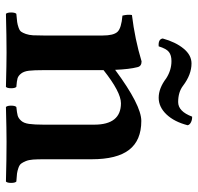

<svg xmlns="http://www.w3.org/2000/svg" viewBox="-30 -620 652 631"><g transform="rotate(90 295.5 -304.0)"><path d="M502.9 -279.8V-122.1Q502.9 -101.1 503.9 -87.2Q504.9 -73.2 509 -63.2Q513.2 -53.2 517.3 -47.9Q521.5 -42.5 531.2 -39.1Q541 -35.6 550 -34.4Q559.1 -33.2 576.2 -32.2Q580.6 -27.8 580.6 -15.1Q580.6 -2.4 576.2 2Q500 0 445.8 0Q407.2 0 331.1 2Q326.7 -2.4 326.7 -15.1Q326.7 -27.8 331.1 -32.2Q350.6 -34.2 359.4 -36.6Q368.2 -39.1 376.2 -47.9Q384.3 -56.6 386.7 -74Q389.2 -91.3 389.2 -122.1V-288.1Q389.2 -376 318.8 -376Q282.2 -376 210 -318.8V-122.1Q210 -90.3 211.9 -73.7Q213.9 -57.1 221.2 -47.9Q228.5 -38.6 237.1 -36.1Q245.6 -33.7 265.1 -32.2Q269.5 -27.8 269.5 -15.1Q269.5 -2.4 265.1 2Q187 0 152.8 0Q101.1 0 24.9 2Q20.5 -2.4 20.5 -15.1Q20.5 -27.8 24.9 -32.2Q43 -33.7 51.8 -34.9Q60.5 -36.1 70.3 -39.6Q80.1 -43 83.7 -48.1Q87.4 -53.2 91.1 -63.5Q94.7 -73.7 95.5 -87.2Q96.2 -100.6 96.2 -122.1V-315.9Q96.2 -351.6 84.2 -364.5Q72.3 -377.4 30.8 -380.9Q26.4 -398.9 28.8 -412.1Q108.9 -421.9 181.2 -443.8Q197.3 -443.8 200.2 -430.2Q207 -404.3 209 -356.9Q325.2 -442.9 377 -442.9Q440.9 -442.9 471.9 -402.8Q502.9 -362.8 502.9 -279.8ZM314.9 -564Q345.7 -564 362.8 -609.9Q372.6 -610.4 381.1 -606.2Q389.6 -602.1 391.1 -595.2Q379.9 -551.3 355.5 -525.6Q331.1 -500 300.8 -500Q269.5 -500 236.8 -524.9Q210 -542 180.2 -542Q161.1 -542 150.4 -533.7Q139.6 -525.4 131.8 -500Q108.4 -498 106 -513.2Q117.7 -555.7 139.2 -581.8Q160.6 -607.9 188 -607.9Q224.6 -607.9 261.2 -580.1Q282.2 -564 314.9 -564Z"/></g></svg>

Font: Common Serif SemiBold
Style: Regular
Weight: 600
Designer: Philipp H. Poll, Khaled Hosny
Foundry: Stefan Peev, Context Ltd.
Version: Version 1.026